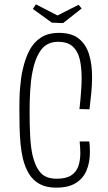

<svg xmlns="http://www.w3.org/2000/svg" viewBox="-20 -855 495 882"><path d="M238 7Q193 7 162.5 -9.5Q132 -26 113.5 -56Q95 -86 85 -127Q78 -157 74.5 -193Q71 -229 70 -268.5Q69 -308 69 -351Q69 -375 69.5 -400Q70 -425 72 -449Q74 -473 77 -495.5Q80 -518 85 -538Q96 -587 115.5 -624Q135 -661 168 -682.5Q201 -704 251 -704Q309 -704 342 -677.5Q375 -651 389 -605.5Q403 -560 403 -501Q403 -467 399.5 -429.5Q396 -392 391 -353L345 -354Q348 -379 350 -403Q352 -427 353.5 -451Q355 -475 355 -497Q355 -547 346 -584Q337 -621 313.5 -642Q290 -663 247 -663Q196 -663 168.5 -625.5Q141 -588 129 -524Q125 -505 122.5 -482Q120 -459 118.5 -436Q117 -413 116.5 -388.5Q116 -364 116 -339Q116 -282 118.5 -232Q121 -182 129 -144Q141 -91 165.5 -62.5Q190 -34 240 -34Q283 -34 306.5 -49Q330 -64 339.5 -90.5Q349 -117 349 -153Q349 -164 348 -178Q347 -192 346 -205H390Q392 -192 392.5 -180Q393 -168 393 -156Q393 -109 377.5 -72Q362 -35 328 -14Q294 7 238 7ZM270 -749 218 -751 131 -814 145 -835 244 -784 341 -833 355 -816Z"/></svg>

Font: Truculenta ExtraLight
Style: Regular
Weight: 250
Version: Version 1.002